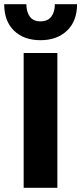

<svg xmlns="http://www.w3.org/2000/svg" viewBox="-62 -897 388 917"><path d="M-42 -877H64Q64 -840 80.5 -817.5Q97 -795 131 -795Q166 -795 183 -817.5Q200 -840 200 -877H306Q306 -796 258 -750.5Q210 -705 131 -705Q52 -705 5 -750.5Q-42 -796 -42 -877ZM51 -644H212V0H51Z"/></svg>

Font: Kanit SemiBold
Style: Regular
Weight: 600
Designer: Katatrad Team
Foundry: CadsonDemak
Version: Version 1.030